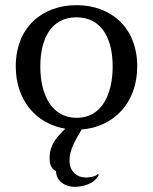

<svg xmlns="http://www.w3.org/2000/svg" viewBox="-20 -488 592 743"><path d="M511 -231C511 -383 408 -468 276 -468C144 -468 41 -383 41 -231C41 -98 122 -8 233 10C197 45 172 73 172 124C172 145 176 163 197 175C197 208 226 235 270 235C296 235 343 226 362 190L359 185C351 196 323 199 312 199C278 199 249 176 249 133C249 93 269 59 296 13C418 4 511 -88 511 -231ZM277 -32C178 -32 136 -124 136 -231C136 -338 178 -421 276 -421C375 -421 416 -336 416 -231C416 -125 375 -32 277 -32Z"/></svg>

Font: Milonga
Style: Regular
Weight: 400
Designer: Pablo Impallari, Brenda Gallo, Rodrigo Fuenzalida
Foundry: Pablo Impallari, Brenda Gallo, Rodrigo Fuenzalida
Version: Version 1.000